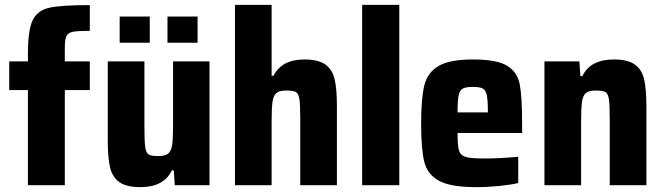

<svg xmlns="http://www.w3.org/2000/svg" viewBox="-20 -763 2735 791"><path d="M95 -392H18V-510H95V-540Q95 -639 114.5 -679.5Q134 -720 182.5 -731Q231 -742 350 -742V-636Q300 -636 280 -632Q260 -628 253.5 -614Q247 -600 247 -566V-510H350V-392H247V0H95Z M424 -183V-510H575V-237Q575 -178 578.5 -155.5Q582 -133 592.5 -126.5Q603 -120 631 -120Q660 -120 672.5 -130Q685 -140 689 -164.5Q693 -189 693 -246V-510H843V0H700L696 -61H688Q655 8 558 8Q501 8 472 -12.5Q443 -33 433.5 -73Q424 -113 424 -183ZM473 -587V-695H597V-587ZM670 -587V-695H794V-587Z M948 -743H1099V-451H1107Q1141 -518 1234 -518Q1291 -518 1320 -497.5Q1349 -477 1358.5 -437Q1368 -397 1368 -328V0H1217V-273Q1217 -332 1213.5 -354.5Q1210 -377 1199.5 -383.5Q1189 -390 1160 -390Q1131 -390 1119 -380Q1107 -370 1103 -345.5Q1099 -321 1099 -264V0H948Z M1472 0V-743H1625V0Z M2131 -215H1865Q1865 -163 1871 -143Q1877 -123 1898.5 -116.5Q1920 -110 1977 -110Q2033 -110 2115 -117V-9Q2087 -2 2038 3Q1989 8 1942 8Q1837 8 1789 -18Q1741 -44 1728 -96Q1715 -148 1715 -254Q1715 -358 1728 -411Q1741 -464 1786.5 -491Q1832 -518 1929 -518Q2026 -518 2068.5 -492.5Q2111 -467 2121 -416.5Q2131 -366 2131 -254ZM1865 -300H1990Q1990 -350 1985.5 -371Q1981 -392 1968.5 -398.5Q1956 -405 1928 -405Q1899 -405 1886.5 -398Q1874 -391 1869.5 -370Q1865 -349 1865 -300Z M2223 -510H2367L2371 -449H2379Q2412 -518 2509 -518Q2566 -518 2595 -497.5Q2624 -477 2633.5 -437Q2643 -397 2643 -327V0H2492V-273Q2492 -332 2488.5 -354.5Q2485 -377 2474.5 -383.5Q2464 -390 2435 -390Q2406 -390 2394 -380Q2382 -370 2378 -345.5Q2374 -321 2374 -264V0H2223Z"/></svg>

Font: Saira Semi Condensed
Style: Bold
Weight: 700
Width: 4
Designer: Hector Gatti with collaboration of the Omnibus-Type team
Foundry: Omnibus-Type
Version: Version 1.001; ttfautohint (v1.8)